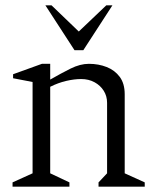

<svg xmlns="http://www.w3.org/2000/svg" viewBox="-20 -699 575 719"><path d="M27 0V-16L102 -50V-392L29 -406V-421L137 -460H168V-401Q208 -424 244 -442Q280 -460 313 -460Q349 -460 379.5 -448Q410 -436 428.5 -411Q447 -386 447 -346V-50L522 -16V0H349V-16L381 -50V-314Q381 -339 368.5 -359Q356 -379 334 -391Q312 -403 284 -403Q258 -403 228 -396Q198 -389 168 -374V-50L240 -16V0ZM259 -511 150 -679H173L275 -581L378 -679H401L292 -511Z"/></svg>

Font: Ancizar Serif Light
Style: Regular
Weight: 300
Designer: Cesar Puertas, Viviana Monsalve, Julian Moncada, Julian Prieto, Jose Castro, Felipe Aragon, Mariel Hernandez, Sara Alarc
Version: Version 8.100